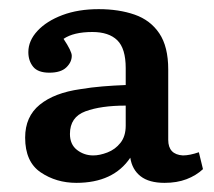

<svg xmlns="http://www.w3.org/2000/svg" viewBox="-20 -762 468 420"><path d="M147 -362Q103 -362 69 -385Q35 -408 35 -461Q35 -507 67 -533Q99 -559 156 -567Q180 -571 204.5 -573Q229 -575 255 -576V-613Q255 -656 236.5 -674Q218 -692 182 -692Q141 -692 119 -677Q137 -650 137 -640Q137 -626 125 -614.5Q113 -603 88 -603Q63 -603 52.5 -616Q42 -629 42 -648Q42 -673 62 -694.5Q82 -716 116.5 -729Q151 -742 196 -742Q240 -742 274.5 -730Q309 -718 328.5 -689Q348 -660 348 -610V-456Q348 -424 380 -422Q395 -422 415 -429L424 -392Q409 -378 388 -370Q367 -362 340 -362Q306 -362 287.5 -376.5Q269 -391 265 -417Q228 -362 147 -362ZM184 -422Q198 -422 215 -428.5Q232 -435 243.5 -449.5Q255 -464 255 -487V-531Q201 -531 167 -518.5Q133 -506 133 -469Q133 -446 148.5 -434Q164 -422 184 -422Z"/></svg>

Font: Literata Medium
Style: Regular
Weight: 500
Designer: Latin by Veronika Burian and Jose Scaglione. Greek by Irene Vlachou. Cyrillic by Vera Evstafieva.
Foundry: TypeTogether
Version: Version 3.103; ttfautohint (v1.8.4.7-5d5b);gftools[0.9.29]